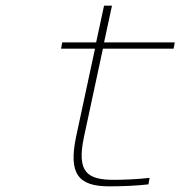

<svg xmlns="http://www.w3.org/2000/svg" viewBox="-20 -650 640 679"><path d="M384 -14C290 -14 250 -39 277 -166L344 -478H594L598 -500H348L376 -630H348L320 -500H200L196 -478H316L249 -166C222 -36 256 9 366 9C412 9 461 7 505 2L509 -21C467 -16 413 -14 384 -14Z"/></svg>

Font: LT Wave Mono Thin
Style: Italic
Weight: 100
Designer: Daniel Lyons
Version: Version 2.5 (Glyphs App)